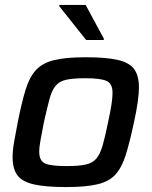

<svg xmlns="http://www.w3.org/2000/svg" viewBox="-20 -750 615 778"><path d="M248 8Q164 8 116.5 -3Q69 -14 50 -40.5Q31 -67 31 -113Q31 -140 37 -174.5Q43 -209 52 -255Q68 -335 83.5 -386Q99 -437 125.5 -466Q152 -495 199.5 -506.5Q247 -518 327 -518Q411 -518 458 -507Q505 -496 524 -469.5Q543 -443 543 -396Q543 -346 523 -255Q506 -175 490 -123.5Q474 -72 448.5 -43.5Q423 -15 376 -3.5Q329 8 248 8ZM250 -77Q298 -77 326.5 -83Q355 -89 370.5 -107.5Q386 -126 396 -161Q406 -196 418 -255Q427 -296 431.5 -325Q436 -354 436 -374Q436 -411 412 -422Q388 -433 326 -433Q277 -433 249 -427Q221 -421 205.5 -402.5Q190 -384 180.5 -348.5Q171 -313 158 -255Q150 -213 144.5 -184Q139 -155 139 -135Q139 -98 163 -87.5Q187 -77 250 -77ZM329 -588 220 -725 221 -730H327L401 -593L400 -588Z"/></svg>

Font: Saira Medium
Style: Italic
Weight: 500
Italic angle: -12°
Designer: Hector Gatti with collaboration of the Omnibus-Type team
Foundry: Omnibus-Type
Version: Version 1.100; ttfautohint (v1.8.3)